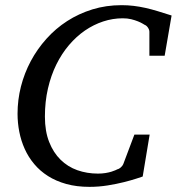

<svg xmlns="http://www.w3.org/2000/svg" viewBox="-20 -707 684 743"><path d="M617.2 -491.2H558.1V-584Q558.1 -591.8 552.5 -600.1Q546.9 -608.4 540 -610.8Q538.1 -611.8 531.2 -616Q524.4 -620.1 513.4 -624.5Q502.4 -628.9 487.8 -632.6Q473.1 -636.2 455.1 -636.2Q416.5 -636.2 379.4 -624Q342.3 -611.8 308.8 -588.9Q275.4 -565.9 247.1 -532.7Q218.8 -499.5 198 -457.3Q177.2 -415 165.5 -364.3Q153.8 -313.5 153.8 -255.9Q153.8 -199.2 170.2 -157.7Q186.5 -116.2 214.4 -88.9Q242.2 -61.5 279.5 -48.3Q316.9 -35.2 358.9 -35.2Q375 -35.2 388.2 -37.4Q401.4 -39.6 410.9 -42.5Q420.4 -45.4 426.3 -48.1Q432.1 -50.8 434.1 -51.8Q439.9 -52.7 447 -58.8Q454.1 -64.9 457 -71.8L500 -186H559.1L532.2 -23.9Q526.4 -22 507.1 -15.6Q487.8 -9.3 459.7 -2.2Q431.6 4.9 397 10.5Q362.3 16.1 326.2 16.1Q276.4 16.1 236.3 4.9Q196.3 -6.3 165.5 -25.9Q134.8 -45.4 112.3 -72.3Q89.8 -99.1 75.7 -130.6Q61.5 -162.1 54.7 -196.8Q47.9 -231.4 47.9 -267.1Q47.9 -320.3 61 -372.1Q74.2 -423.8 99.1 -470.5Q124 -517.1 159.7 -556.9Q195.3 -596.7 240 -625.5Q284.7 -654.3 337.6 -670.7Q390.6 -687 450.2 -687Q474.6 -687 497.1 -684.3Q519.5 -681.6 542.5 -676.5Q565.4 -671.4 590.3 -663.8Q615.2 -656.2 644 -647Z"/></svg>

Font: Charis SIL Phon
Style: Italic
Weight: 400
Italic angle: -11°
Foundry: SIL International
Version: Version 5.000